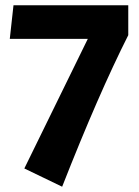

<svg xmlns="http://www.w3.org/2000/svg" viewBox="-20 -553 526 726"><path d="M465 -420Q352 -196 215 153L72 84L312 -406H17L31 -533H465Z"/></svg>

Font: Magra
Style: Bold
Weight: 600
Designer: Viviana Monsalve
Foundry: Viviana Monsalve
Version: Version 1.001